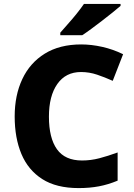

<svg xmlns="http://www.w3.org/2000/svg" viewBox="-20 -951 683 981"><path d="M394 -583Q316 -583 273 -522Q230 -461 230 -355Q230 -246 271 -188.5Q312 -131 399 -131Q444 -131 488 -142.5Q532 -154 581 -172V-28Q533 -8 485.5 1Q438 10 382 10Q268 10 196 -36Q124 -82 89.5 -164Q55 -246 55 -356Q55 -464 94 -547Q133 -630 209 -677Q285 -724 395 -724Q447 -724 502.5 -711.5Q558 -699 609 -674L556 -538Q516 -556 476 -569.5Q436 -583 394 -583ZM596 -921Q580 -907 555 -887Q530 -867 501.5 -845Q473 -823 446.5 -803.5Q420 -784 400 -771H288V-784Q304 -803 327 -828.5Q350 -854 372 -881.5Q394 -909 409 -931H596Z"/></svg>

Font: Noto Sans ExtraBold
Style: Regular
Weight: 800
Designer: Monotype Design Team
Foundry: Monotype Imaging Inc.
Version: Version 2.007